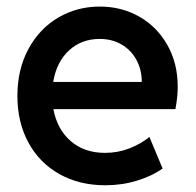

<svg xmlns="http://www.w3.org/2000/svg" viewBox="-20 -548 588 576"><path d="M32.2 -260.3Q32.2 -339.8 65.2 -400.9Q98.1 -461.9 154.5 -495.1Q210.9 -528.3 279.3 -528.3Q344.7 -528.3 397.9 -498Q451.2 -467.8 482.2 -412.8Q513.2 -357.9 513.2 -287.6Q513.2 -258.3 506.3 -220.7H140.1Q151.4 -160.2 192.1 -124.8Q232.9 -89.4 294.9 -89.4Q334 -89.4 368.7 -103Q403.3 -116.7 428.2 -137.2L467.8 -42.5Q435.5 -19.5 390.6 -5.9Q345.7 7.8 295.9 7.8Q217.8 7.8 158 -25.9Q98.1 -59.6 65.2 -120.4Q32.2 -181.2 32.2 -260.3ZM405.3 -302.2Q405.3 -338.9 389.4 -368.2Q373.5 -397.5 345 -414.3Q316.4 -431.2 279.3 -431.2Q224.1 -431.2 186.8 -396.5Q149.4 -361.8 139.6 -302.2Z"/></svg>

Font: Reddit Sans SemiBold
Style: Regular
Weight: 600
Designer: Stephen Hutchings
Foundry: Reddit
Version: Version 1.013